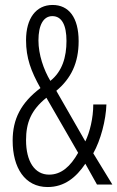

<svg xmlns="http://www.w3.org/2000/svg" viewBox="-20 -744 473 774"><path d="M192 -724C126 -724 85 -671 85 -582C85 -510 105 -457 143 -389C64 -329 31 -264 31 -177C31 -68 80 10 172 10C240 10 287 -29 324 -84L371 0H433L356 -126C386 -179 407 -260 409 -323H356C356 -268 342 -211 324 -174L207 -378C267 -428 297 -491 297 -578C297 -674 257 -724 192 -724ZM191 -679C229 -679 248 -643 248 -579C248 -514 231 -456 183 -418C156 -463 135 -524 135 -581C135 -643 155 -679 191 -679ZM167 -350 295 -128C264 -73 227 -40 178 -40C120 -40 85 -93 85 -179C85 -249 105 -300 167 -350Z"/></svg>

Font: Noto Sans UI Condensed Light
Style: Regular
Weight: 300
Width: 3
Designer: Monotype Design Team
Foundry: Monotype Imaging Inc.
Version: Version 1.901